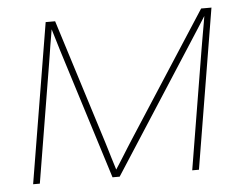

<svg xmlns="http://www.w3.org/2000/svg" viewBox="-44 -588 816 641"><g transform="rotate(-5 364.5 -268.0)"><path d="M42 0 130.9 -535.6H162.6L294.4 -117.2Q298.3 -105 302 -92.3Q305.7 -79.6 309.6 -66.9Q313.5 -54.2 317.4 -41.7Q321.3 -29.3 325.2 -16.6H317.4Q325.7 -29.3 333.7 -41.7Q341.8 -54.2 349.6 -66.9Q357.4 -79.6 365.5 -92.3Q373.5 -105 381.3 -117.2L651.9 -535.6H686.5L597.7 0H575.2L640.6 -395Q643.1 -410.2 645.8 -425.5Q648.4 -440.9 651.1 -456.1Q653.8 -471.2 656.5 -486.6Q659.2 -502 661.6 -517.1H665Q652.3 -497.1 639.4 -476.8Q626.5 -456.5 613.5 -436.5Q600.6 -416.5 587.4 -396L332 0H308.1L183.6 -396Q177.2 -416.5 170.9 -436.5Q164.6 -456.5 158.7 -476.8Q152.8 -497.1 146.5 -517.1H149.9Q147.5 -502 144.8 -486.6Q142.1 -471.2 139.6 -456.1Q137.2 -440.9 134.8 -425.5Q132.3 -410.2 129.9 -395L64.5 0Z"/></g></svg>

Font: Inter 20pt Thin
Style: Italic
Weight: 250
Italic angle: -9.3988°
Version: Version 4.001;git-66647c0bb